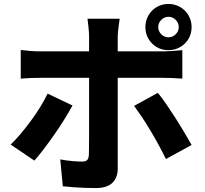

<svg xmlns="http://www.w3.org/2000/svg" viewBox="-20 -890 1040 972"><path d="M781 -753Q781 -732 796.5 -716.5Q812 -701 833 -701Q854 -701 869.5 -716.5Q885 -732 885 -753Q885 -774 869.5 -789.5Q854 -805 833 -805Q812 -805 796.5 -789.5Q781 -774 781 -753ZM716 -753Q716 -785 731.5 -812Q747 -839 773.5 -854.5Q800 -870 833 -870Q865 -870 892 -854.5Q919 -839 934.5 -812Q950 -785 950 -753Q950 -720 934.5 -693.5Q919 -667 892 -651.5Q865 -636 833 -636Q800 -636 773.5 -651.5Q747 -667 731.5 -693.5Q716 -720 716 -753ZM586 -795Q585 -788 582.5 -771Q580 -754 578 -735Q576 -716 576 -702Q576 -672 576 -635.5Q576 -599 576 -563Q576 -527 576 -496Q576 -476 576 -440.5Q576 -405 576 -360.5Q576 -316 576 -268.5Q576 -221 576 -176Q576 -131 576 -94.5Q576 -58 576 -36Q576 9 549 35.5Q522 62 466 62Q438 62 409 61Q380 60 352.5 58Q325 56 298 53L285 -83Q317 -77 346.5 -74.5Q376 -72 395 -72Q414 -72 421.5 -80Q429 -88 430 -107Q430 -115 430.5 -143.5Q431 -172 431 -211.5Q431 -251 431 -296Q431 -341 431 -382Q431 -423 431 -453.5Q431 -484 431 -496Q431 -514 431 -551Q431 -588 431 -630Q431 -672 431 -703Q431 -723 428 -752Q425 -781 423 -795ZM85 -637Q107 -634 134 -632Q161 -630 184 -630Q197 -630 233.5 -630Q270 -630 320 -630Q370 -630 428.5 -630Q487 -630 546 -630Q605 -630 656.5 -630Q708 -630 746 -630Q784 -630 800 -630Q822 -630 852.5 -632Q883 -634 903 -636V-492Q879 -494 850.5 -495Q822 -496 801 -496Q785 -496 747.5 -496Q710 -496 658.5 -496Q607 -496 548.5 -496Q490 -496 431.5 -496Q373 -496 322 -496Q271 -496 235 -496Q199 -496 184 -496Q162 -496 134 -495Q106 -494 85 -492ZM347 -356Q329 -323 304.5 -283.5Q280 -244 252.5 -205Q225 -166 199.5 -132.5Q174 -99 154 -77L34 -158Q59 -182 85 -213Q111 -244 136.5 -278.5Q162 -313 183.5 -348Q205 -383 221 -416ZM779 -420Q799 -396 822 -362.5Q845 -329 869 -291.5Q893 -254 914 -218.5Q935 -183 950 -156L820 -85Q804 -118 783.5 -155.5Q763 -193 741 -230Q719 -267 697.5 -299Q676 -331 659 -354Z"/></svg>

Font: Noto Sans JP ExtraBold
Style: Regular
Weight: 800
Designer: Ryoko NISHIZUKA  (kana, bopomofo & ideographs); Paul D. Hunt (Latin, Greek & Cyrillic); Sandoll Communications , Soo-you
Foundry: Adobe
Version: Version 2.004-H2;hotconv 1.0.118;makeotfexe 2.5.65603